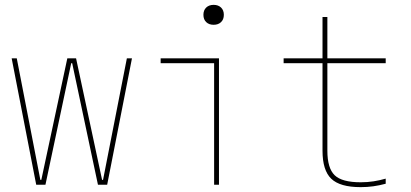

<svg xmlns="http://www.w3.org/2000/svg" viewBox="-20 -760 1690 790"><path d="M129 0 28 -520H49L146 -20H150L257 -520H293L400 -20H404L502 -520H523L421 0H383L277 -500H273L167 0Z M861 0V-500H641V-520H881V0ZM859 -658Q840 -658 828.5 -669Q817 -680 817 -699Q817 -718 828.5 -729Q840 -740 859 -740Q878 -740 889.5 -729Q901 -718 901 -699Q901 -680 889.5 -669Q878 -658 859 -658Z M1464 10Q1379 10 1343 -24.5Q1307 -59 1307 -140V-500H1147V-520H1307V-690H1327V-520H1567V-500H1327V-140Q1327 -68 1357 -39Q1387 -10 1464 -10Q1492 -10 1517.5 -14Q1543 -18 1567 -25V-4Q1541 3 1516 6.5Q1491 10 1464 10Z"/></svg>

Font: M PLUS Code Latin SemiExpanded Thin
Style: Regular
Weight: 250
Width: 6
Designer: Coji Morishita
Foundry: UNDERFOREST DESIGN
Version: Version 1.002; ttfautohint (v1.8.3)